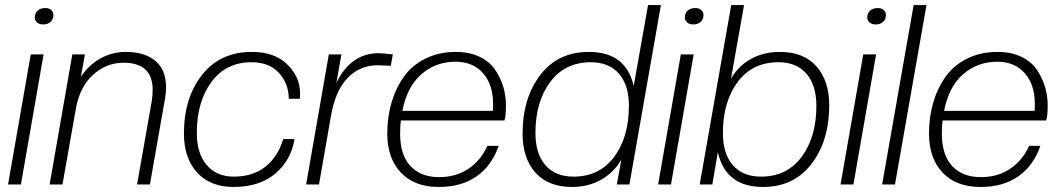

<svg xmlns="http://www.w3.org/2000/svg" viewBox="-20 -732 4211 762"><path d="M63 0H12L102 -516H153ZM151 -635Q136 -635 127 -643Q118 -651 118 -663Q118 -679 129 -689.5Q140 -700 160 -700Q175 -700 183.5 -692Q192 -684 192 -672Q192 -656 181 -645.5Q170 -635 151 -635Z M575 0H524L583 -335Q586 -359 586 -378Q584 -483 471 -483Q401 -483 348.5 -434.5Q296 -386 281 -300L228 0H177L267 -516H317L301 -427Q332 -474 378.5 -500Q425 -526 479 -526Q554 -526 596.5 -490.5Q639 -455 639 -386Q639 -362 635 -341Z M906 10Q815 10 762.5 -47Q710 -104 710 -202Q710 -344 782 -435Q854 -526 980 -526Q1070 -526 1120.5 -476Q1171 -426 1171 -361Q1171 -349 1170 -340H1126Q1126 -399 1087.5 -442Q1049 -485 978 -485Q877 -485 819 -406.5Q761 -328 761 -204Q761 -123 800.5 -77Q840 -31 908 -31Q984 -31 1033.5 -70.5Q1083 -110 1104 -180H1149Q1135 -96 1072.5 -43Q1010 10 906 10Z M1246 0H1195L1285 -516H1335L1315 -403Q1372 -521 1484 -521Q1499 -521 1539 -516L1531 -471L1478 -473Q1408 -473 1359 -422Q1310 -371 1293 -269Z M1721 10Q1625 10 1571 -47Q1517 -104 1517 -202Q1517 -267 1533.5 -324Q1550 -381 1582.5 -427Q1615 -473 1668.5 -499.5Q1722 -526 1789 -526Q1843 -526 1883.5 -506.5Q1924 -487 1945.5 -454.5Q1967 -422 1977.5 -387Q1988 -352 1988 -314Q1988 -272 1982 -254H1571Q1568 -235 1568 -201Q1568 -117 1609 -73Q1650 -29 1723 -29Q1790 -29 1839.5 -62.5Q1889 -96 1914 -153H1959Q1932 -75 1872 -32.5Q1812 10 1721 10ZM1788 -487Q1709 -487 1652 -437Q1595 -387 1577 -292H1936Q1937 -301 1937 -319Q1937 -396 1897 -441.5Q1857 -487 1788 -487Z M2250 10Q2156 10 2105 -47Q2054 -104 2054 -202Q2054 -342 2124 -434Q2194 -526 2317 -526Q2464 -526 2495 -391L2552 -712H2603L2478 0H2428L2446 -99Q2418 -49 2367 -19.5Q2316 10 2250 10ZM2256 -31Q2359 -31 2417.5 -109.5Q2476 -188 2476 -312Q2476 -394 2436.5 -439.5Q2397 -485 2325 -485Q2222 -485 2163.5 -406.5Q2105 -328 2105 -204Q2105 -122 2144.5 -76.5Q2184 -31 2256 -31Z M2643 0H2592L2682 -516H2733ZM2731 -635Q2716 -635 2707 -643Q2698 -651 2698 -663Q2698 -679 2709 -689.5Q2720 -700 2740 -700Q2755 -700 2763.5 -692Q2772 -684 2772 -672Q2772 -656 2761 -645.5Q2750 -635 2731 -635Z M3008 10Q2860 10 2829 -128L2807 0H2757L2882 -712H2933L2881 -419Q2908 -468 2958.5 -497Q3009 -526 3075 -526Q3169 -526 3220 -469Q3271 -412 3271 -314Q3271 -174 3201 -82Q3131 10 3008 10ZM3000 -31Q3103 -31 3161.5 -109.5Q3220 -188 3220 -312Q3220 -394 3180.5 -439.5Q3141 -485 3069 -485Q2966 -485 2907.5 -406.5Q2849 -328 2849 -204Q2849 -122 2888.5 -76.5Q2928 -31 3000 -31Z M3367 0H3316L3406 -516H3457ZM3455 -635Q3440 -635 3431 -643Q3422 -651 3422 -663Q3422 -679 3433 -689.5Q3444 -700 3464 -700Q3479 -700 3487.5 -692Q3496 -684 3496 -672Q3496 -656 3485 -645.5Q3474 -635 3455 -635Z M3532 0H3481L3606 -712H3657Z M3871 10Q3775 10 3721 -47Q3667 -104 3667 -202Q3667 -267 3683.5 -324Q3700 -381 3732.5 -427Q3765 -473 3818.5 -499.5Q3872 -526 3939 -526Q3993 -526 4033.5 -506.5Q4074 -487 4095.5 -454.5Q4117 -422 4127.5 -387Q4138 -352 4138 -314Q4138 -272 4132 -254H3721Q3718 -235 3718 -201Q3718 -117 3759 -73Q3800 -29 3873 -29Q3940 -29 3989.5 -62.5Q4039 -96 4064 -153H4109Q4082 -75 4022 -32.5Q3962 10 3871 10ZM3938 -487Q3859 -487 3802 -437Q3745 -387 3727 -292H4086Q4087 -301 4087 -319Q4087 -396 4047 -441.5Q4007 -487 3938 -487Z"/></svg>

Font: Creato Display Light
Style: Italic
Weight: 300
Italic angle: -10°
Version: Version 1.000